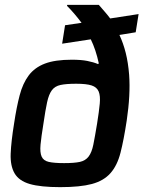

<svg xmlns="http://www.w3.org/2000/svg" viewBox="-20 -763 618 791"><path d="M228 8Q147 8 102.5 -5Q58 -18 40 -49Q22 -80 24 -130Q26 -180 38 -254Q48 -321 61 -370.5Q74 -420 98.5 -452.5Q123 -485 165 -501Q207 -517 276 -517Q314 -517 339.5 -512Q365 -507 384 -499L387 -502Q375 -558 354 -601L236 -583L248 -659L316 -669Q301 -689 286 -706.5Q271 -724 256 -739L257 -743H387Q398 -730 410 -716.5Q422 -703 434 -687L551 -705L539 -630L472 -619Q488 -585 498 -545Q508 -505 512 -455Q518 -373 502 -266Q490 -187 476.5 -134Q463 -81 435 -49.5Q407 -18 358.5 -5Q310 8 228 8ZM244 -91Q286 -91 309 -96Q332 -101 345 -118Q358 -135 364.5 -167Q371 -199 380 -254Q388 -304 391 -336Q394 -368 386.5 -386Q379 -404 357.5 -411Q336 -418 294 -418Q253 -418 229.5 -413Q206 -408 193.5 -391Q181 -374 174 -341.5Q167 -309 159 -254Q150 -199 147 -167Q144 -135 151.5 -118Q159 -101 181 -96Q203 -91 244 -91Z"/></svg>

Font: Azeri Sans SemiBold
Style: Italic
Weight: 600
Designer: Hector Gatti & Omnibus-Type (original fonts) / Cristiano Sobral (main changes and remastering)
Foundry: Omnibus-Type
Version: Version 0.07;August 21, 2020;FontCreator 13.0.0.2681 64-bit;